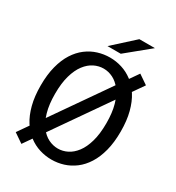

<svg xmlns="http://www.w3.org/2000/svg" viewBox="-212 -1021 1073 1169"><g transform="rotate(30 325.0 -436.5)"><path d="M52.9 -25.4 531.6 -713.2 597.1 -668.4 118.4 19.4ZM324.1 11Q281 11 239.8 -1.8Q198.5 -14.6 162.9 -41.6Q127.2 -68.7 100.1 -111.1Q73.1 -153.5 57.8 -212.3Q42.4 -271.1 42.4 -348Q42.4 -424.4 57.8 -483.2Q73.1 -542 100.1 -584.3Q127.2 -626.6 162.9 -653.5Q198.5 -680.4 239.8 -693.2Q281 -706 324.1 -706Q367.1 -706 407.9 -693.2Q448.8 -680.4 484.5 -653.5Q520.3 -626.6 547.2 -584.3Q574.2 -542 589.5 -483.2Q604.9 -424.4 604.9 -348Q604.9 -271.1 589.5 -212.3Q574.2 -153.5 547.2 -111.1Q520.3 -68.7 484.5 -41.6Q448.8 -14.6 407.9 -1.8Q367.1 11 324.1 11ZM324.1 -66.6Q358 -66.6 390.1 -82.5Q422.1 -98.5 447.9 -132.4Q473.6 -166.4 488.7 -219.8Q503.9 -273.1 503.9 -348Q503.9 -422.4 488.7 -475.6Q473.6 -528.9 447.9 -562.7Q422.1 -596.5 390.1 -612.5Q358 -628.4 324.1 -628.4Q290 -628.4 257.7 -612.5Q225.4 -596.5 199.7 -562.7Q173.9 -528.9 158.7 -475.6Q143.4 -422.4 143.4 -348Q143.4 -273.1 158.7 -219.8Q173.9 -166.4 199.7 -132.4Q225.4 -98.5 257.7 -82.5Q290 -66.6 324.1 -66.6ZM368.1 -758.4H274.8L421.8 -891.9H531.2Z"/></g></svg>

Font: Trispace Thin
Style: Regular
Weight: 100
Designer: Tyler Finck
Foundry: Etcetera Type Company
Version: Version 1.210